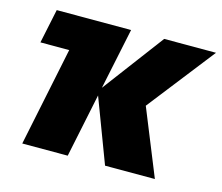

<svg xmlns="http://www.w3.org/2000/svg" viewBox="-84 -662 891 771"><g transform="rotate(15 362.0 -276.5)"><path d="M32.2 -411.1 62 -553.2H371.1L317.9 -298.8L508.8 -553.2H724.1L506.8 -274.9L618.2 0H411.1L311 -265.1L255.9 0H66.9L151.9 -411.1Z"/></g></svg>

Font: Open Sans Extrabold
Style: Italic
Weight: 800
Italic angle: -12°
Foundry: Ascender Corporation
Version: Version 1.10